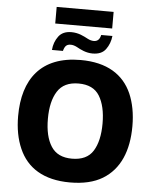

<svg xmlns="http://www.w3.org/2000/svg" viewBox="-65 -1083 927 1148"><g transform="rotate(5 398.0 -509.5)"><path d="M569.8 -929.2V-1028.8H228V-929.2ZM288.1 -770C295.9 -799.3 306.6 -811 332 -811C343.3 -811 355.5 -807.6 368.7 -800.8C394.5 -786.6 426.3 -770 465.8 -770C502 -770 528.3 -781.2 544.9 -804.2C561.5 -826.7 571.8 -853.5 575.2 -884.8H507.8C502.4 -858.4 488.8 -845.2 466.8 -845.2C454.6 -845.2 441.9 -848.6 429.2 -855.5C403.8 -868.7 372.6 -886.2 329.1 -886.2C294.9 -886.2 269 -875 252 -852.1C234.9 -829.1 224.6 -801.8 222.2 -770ZM741.2 -357.9C741.2 -432.1 729 -496.6 705.1 -551.8C656.7 -661.1 557.6 -725.1 398.9 -725.1C160.6 -725.1 55.2 -580.1 55.2 -358.9C55.2 -285.2 67.4 -220.2 91.8 -165C140.1 -54.2 240.2 9.8 397.9 9.8C477.5 9.8 542.5 -5.4 593.3 -36.1C694.3 -97.2 741.2 -210 741.2 -357.9ZM233.9 -357.9C233.9 -427.7 246.6 -482.9 272.5 -523.4C298.3 -564 340.3 -584 398.9 -584C457.5 -584 499.5 -564 524.4 -523.4C549.3 -482.9 562 -427.7 562 -357.9C562 -288.1 549.3 -232.9 524.4 -192.9C499.5 -152.8 457 -132.8 397.9 -132.8C339.8 -132.8 298.3 -152.8 272.5 -192.9C246.6 -232.9 233.9 -288.1 233.9 -357.9Z"/></g></svg>

Font: Noto Reveo Sans
Style: Regular
Weight: 800
Designer: Monotype Design Team
Foundry: Monotype Imaging Inc.
Version: Version 2.007